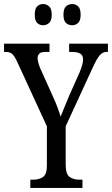

<svg xmlns="http://www.w3.org/2000/svg" viewBox="-23 -930 554 950"><path d="M127 0V-41H142Q170 -41 189.5 -54Q209 -67 209 -111V-305L64 -620Q51 -649 39.5 -661Q28 -673 7 -673H-3V-714H222V-673H201Q179 -673 171 -664Q163 -655 163 -643Q163 -632 167.5 -616.5Q172 -601 177 -590L236 -459Q250 -429 260 -402.5Q270 -376 277 -353Q285 -373 296 -400Q307 -427 320 -458L370 -570Q378 -589 383 -606Q388 -623 388 -635Q388 -657 373.5 -665Q359 -673 336 -673H319V-714H511V-673H503Q485 -673 470.5 -656.5Q456 -640 436 -596L302 -305V-116Q302 -68 321.5 -54.5Q341 -41 367 -41H385V0ZM334 -805Q316 -805 303.5 -816.5Q291 -828 291 -857Q291 -887 303.5 -898.5Q316 -910 334 -910Q351 -910 363.5 -898.5Q376 -887 376 -857Q376 -828 363.5 -816.5Q351 -805 334 -805ZM190 -805Q173 -805 161 -816.5Q149 -828 149 -857Q149 -887 161 -898.5Q173 -910 190 -910Q207 -910 220 -898.5Q233 -887 233 -857Q233 -828 220 -816.5Q207 -805 190 -805Z"/></svg>

Font: Noto Serif Hebrew ExtraCondensed
Style: Regular
Weight: 400
Width: 2
Designer: Monotype Design Team
Foundry: Monotype Imaging Inc.
Version: Version 2.004; ttfautohint (v1.8.4.7-5d5b)